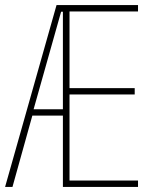

<svg xmlns="http://www.w3.org/2000/svg" viewBox="-20 -734 610 754"><path d="M522 0V-25H253V-363H509V-388H253V-689H522V-714H202L0 0H29L107 -280H227V0ZM112 -305 220 -688H227V-305Z"/></svg>

Font: Noto Sans Arabic ExtCond Thin
Style: Regular
Weight: 100
Width: 2
Designer: Monotype Design Team, Nadine Chahine, Nizar Qandah and Khaled Hosny
Foundry: Monotype Imaging Inc.
Version: Version 2.012